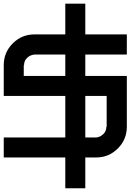

<svg xmlns="http://www.w3.org/2000/svg" viewBox="-62 -853 748 1040"><path d="M400 0V166.7H291.7V0H-41.7V-108.3H291.7V-333.3H-41.7V-500Q-41.7 -569.2 7.1 -617.9Q55.8 -666.7 125 -666.7H291.7V-833.3H400V-666.7H625V-557.5H400V-441.7H625V-166.7Q625 -97.5 576.2 -48.8Q527.5 0 458.3 0ZM400 -108.3H458.3Q480 -110 497.1 -126.2Q514.2 -142.5 514.2 -166.7H515.8V-333.3H400ZM291.7 -441.7V-557.5H125Q102.5 -555.8 85.4 -540Q68.3 -524.2 68.3 -500H66.7V-441.7Z"/></svg>

Font: 0xA000-Squareish-Mono
Style: Squareish-Mono-Bold
Weight: 700
Version: Version 0.1